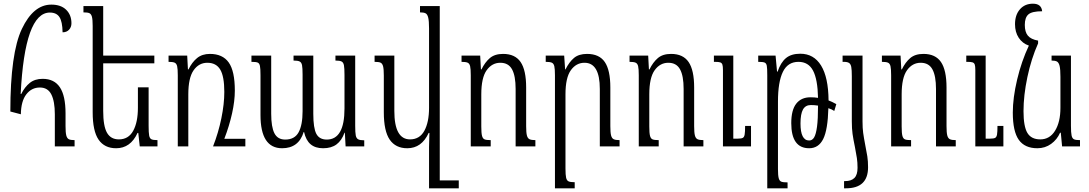

<svg xmlns="http://www.w3.org/2000/svg" viewBox="-20 -793 5901 1040"><path d="M36 -189Q36 -505 98.5 -636.5Q161 -768 258 -768Q310 -768 338.5 -740Q367 -712 367 -667Q367 -646 354 -632Q341 -618 319 -618Q318 -676 302 -700.5Q286 -725 250 -725Q114 -725 92 -284H95Q114 -322 141.5 -344Q169 -366 211 -366Q274 -366 304.5 -320Q335 -274 335 -179V-110Q335 -75 339 -59.5Q343 -44 352.5 -39Q362 -34 384 -34V0H277V-174Q277 -244 258 -281.5Q239 -319 196 -319Q151 -319 122.5 -282Q94 -245 93 -174Z M833 -34V0H737L729 -73H725Q687 10 609 10Q546 10 514 -36.5Q482 -83 482 -185V-652Q482 -687 478 -702Q474 -717 464.5 -721.5Q455 -726 432 -726V-760H539V-492H816V-450H539V-192Q539 -110 559.5 -74Q580 -38 624 -38Q676 -38 701.5 -84.5Q727 -131 727 -209V-320H785V-112Q785 -74 788 -58.5Q791 -43 800.5 -38.5Q810 -34 833 -34Z M1309 -41V0H1160H1134Q1163 -74 1179 -152Q1195 -230 1195 -295Q1195 -379 1173 -416Q1151 -453 1103 -453Q1057 -453 1028.5 -412Q1000 -371 1000 -282V0H943V-385Q943 -420 939.5 -434.5Q936 -449 926 -453.5Q916 -458 893 -458V-492H994L998 -417H1001Q1020 -456 1047.5 -478.5Q1075 -501 1117 -501Q1186 -501 1219 -454.5Q1252 -408 1252 -302Q1252 -246 1237 -178.5Q1222 -111 1195 -41Z M1904 -492V-112Q1904 -75 1907 -59.5Q1910 -44 1920 -38.5Q1930 -33 1953 -33V0H1852L1848 -74H1846Q1831 -32 1803 -11Q1775 10 1730 10Q1688 10 1662.5 -11.5Q1637 -33 1627 -78H1625Q1598 10 1508 10Q1391 10 1391 -170V-386Q1391 -422 1388 -436Q1385 -450 1376 -454Q1367 -458 1342 -458V-492H1449V-177Q1449 -105 1466.5 -71Q1484 -37 1525 -37Q1576 -37 1597.5 -76.5Q1619 -116 1619 -191V-388Q1619 -425 1616 -440Q1613 -455 1603 -460Q1593 -465 1570 -465V-492H1677V-177Q1677 -99 1693.5 -68Q1710 -37 1750 -37Q1846 -37 1846 -205V-387Q1846 -424 1843 -439.5Q1840 -455 1830 -460Q1820 -465 1797 -465V-492Z M2465 184V227H2325H2304V3Q2304 -23 2306 -73H2302Q2264 10 2186 10Q2123 10 2091 -36.5Q2059 -83 2059 -185V-384Q2059 -419 2055 -434Q2051 -449 2041.5 -453.5Q2032 -458 2009 -458V-492H2116V-192Q2116 -38 2201 -38Q2253 -38 2278.5 -84.5Q2304 -131 2304 -209V-639Q2304 -679 2299.5 -697.5Q2295 -716 2285 -721Q2275 -726 2255 -726V-760H2362V184Z M2880 0H2773V-311Q2773 -382 2753.5 -417.5Q2734 -453 2690 -453Q2645 -453 2616 -412.5Q2587 -372 2587 -282V-108Q2587 -72 2591 -57Q2595 -42 2605 -38Q2615 -34 2638 -34V0H2530V-385Q2530 -420 2526.5 -434.5Q2523 -449 2513 -453.5Q2503 -458 2480 -458V-492H2581L2585 -417H2588Q2607 -456 2633.5 -478.5Q2660 -501 2705 -501Q2770 -501 2800 -457Q2830 -413 2830 -319V-110Q2830 -75 2834 -59.5Q2838 -44 2848 -39Q2858 -34 2880 -34Z M3336 0H3229V-311Q3229 -453 3146 -453Q3101 -453 3072 -412.5Q3043 -372 3043 -282V119Q3043 155 3046.5 170Q3050 185 3060 189.5Q3070 194 3093 194V227H2986V-385Q2986 -420 2982.5 -434.5Q2979 -449 2969 -453.5Q2959 -458 2936 -458V-492H3036L3041 -417H3043Q3063 -457 3089 -479Q3115 -501 3160 -501Q3226 -501 3256 -457Q3286 -413 3286 -319V-110Q3286 -75 3290 -59.5Q3294 -44 3304 -39Q3314 -34 3336 -34Z M3790 0H3683V-311Q3683 -382 3663.5 -417.5Q3644 -453 3600 -453Q3555 -453 3526 -412.5Q3497 -372 3497 -282V-108Q3497 -72 3501 -57Q3505 -42 3515 -38Q3525 -34 3548 -34V0H3440V-385Q3440 -420 3436.5 -434.5Q3433 -449 3423 -453.5Q3413 -458 3390 -458V-492H3491L3495 -417H3498Q3517 -456 3543.5 -478.5Q3570 -501 3615 -501Q3680 -501 3710 -457Q3740 -413 3740 -319V-110Q3740 -75 3744 -59.5Q3748 -44 3758 -39Q3768 -34 3790 -34ZM4048 0H3896V-413Q3896 -434 3893 -443Q3890 -452 3881.5 -455Q3873 -458 3853 -458H3847V-492H3952V-42H3976Q3995 -42 4003 -46Q4011 -50 4013.5 -64Q4016 -78 4016 -111H4048Z M4499 -192Q4486 -201 4467 -207Q4464 -90 4439 -40Q4414 10 4363 10Q4266 10 4266 -126Q4266 -197 4293 -231.5Q4320 -266 4370 -266Q4392 -266 4411 -263Q4409 -363 4384 -410.5Q4359 -458 4305 -458Q4247 -458 4220.5 -403.5Q4194 -349 4194 -243V123Q4194 157 4198 172Q4202 187 4212 191Q4222 195 4246 195V227H4136V-386Q4136 -423 4133.5 -436.5Q4131 -450 4122 -454Q4113 -458 4087 -458V-492H4181L4189 -405H4192Q4209 -455 4237.5 -478.5Q4266 -502 4315 -502Q4388 -502 4427.5 -438Q4467 -374 4468 -249Q4487 -242 4510 -229ZM4411 -221Q4392 -224 4372 -224Q4343 -224 4329.5 -200Q4316 -176 4316 -124Q4316 -32 4363 -32Q4380 -32 4390 -49Q4400 -66 4405.5 -106.5Q4411 -147 4411 -221Z M4594 -380Q4594 -415 4591 -430.5Q4588 -446 4579 -452Q4570 -458 4551 -458H4544V-492H4652V-135Q4652 -99 4655.5 -73.5Q4659 -48 4667 -6Q4674 28 4678 54Q4682 80 4682 113Q4682 227 4562 227H4552V188H4557Q4591 188 4608 171Q4625 154 4625 116Q4625 87 4621.5 63.5Q4618 40 4611 4Q4602 -39 4598 -67.5Q4594 -96 4594 -136Z M5157 0H5050V-311Q5050 -382 5030.5 -417.5Q5011 -453 4967 -453Q4922 -453 4893 -412.5Q4864 -372 4864 -282V-108Q4864 -72 4868 -57Q4872 -42 4882 -38Q4892 -34 4915 -34V0H4807V-385Q4807 -420 4803.5 -434.5Q4800 -449 4790 -453.5Q4780 -458 4757 -458V-492H4858L4862 -417H4865Q4884 -456 4910.5 -478.5Q4937 -501 4982 -501Q5047 -501 5077 -457Q5107 -413 5107 -319V-110Q5107 -75 5111 -59.5Q5115 -44 5125 -39Q5135 -34 5157 -34ZM5415 0H5263V-413Q5263 -434 5260 -443Q5257 -452 5248.5 -455Q5240 -458 5220 -458H5214V-492H5319V-42H5343Q5362 -42 5370 -46Q5378 -50 5380.5 -64Q5383 -78 5383 -111H5415Z M5830 -34V0H5733L5726 -74H5722Q5706 -37 5673.5 -13.5Q5641 10 5599 10Q5531 10 5498.5 -35.5Q5466 -81 5466 -183Q5466 -263 5489.5 -362Q5513 -461 5553 -546Q5518 -558 5498 -588.5Q5478 -619 5478 -662Q5478 -712 5504.5 -742.5Q5531 -773 5575 -773Q5621 -773 5625 -732Q5570 -732 5550.5 -715Q5531 -698 5531 -658Q5531 -620 5547.5 -600Q5564 -580 5603 -573V-558Q5566 -475 5545 -375.5Q5524 -276 5524 -191Q5524 -108 5545 -73Q5566 -38 5615 -38Q5666 -38 5695 -85Q5724 -132 5724 -209V-377Q5724 -418 5719.5 -436Q5715 -454 5705.5 -459.5Q5696 -465 5676 -465V-492H5781V-112Q5781 -74 5784.5 -58.5Q5788 -43 5797.5 -38.5Q5807 -34 5830 -34Z"/></svg>

Font: Noto Serif Armenian Light Cond
Style: Regular
Weight: 300
Width: 3
Designer: Monotype Design team
Foundry: Monotype Imaging Inc.
Version: Version 1.000